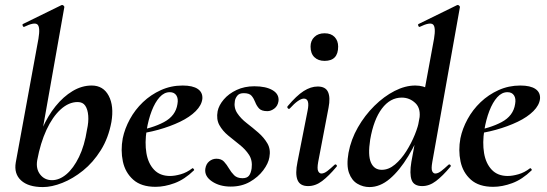

<svg xmlns="http://www.w3.org/2000/svg" viewBox="-20 -746 2218 779"><path d="M154 13Q95 13 65.5 -14Q36 -41 44 -87L136 -589Q144 -637 131.5 -647Q119 -657 78 -637Q74 -636 72 -642Q70 -648 74 -649L229 -725Q234 -727 238 -723Q242 -719 241 -717L131 -96Q125 -61 143 -38Q161 -15 191 -15Q221 -15 249.5 -39Q278 -63 300.5 -109Q323 -155 333 -220Q340 -251 338 -276.5Q336 -302 326 -317Q316 -332 295 -332Q259 -332 226 -302Q193 -272 168.5 -219Q144 -166 131 -96L120 -116Q129 -173 151.5 -224.5Q174 -276 205.5 -315Q237 -354 274.5 -376.5Q312 -399 352 -399Q399 -399 421 -357.5Q443 -316 432 -251Q420 -186 389 -136.5Q358 -87 317 -54Q276 -21 233 -4Q190 13 154 13Z M611 12Q553 12 520.5 -17Q488 -46 478.5 -91Q469 -136 478 -185Q486 -224 507 -262.5Q528 -301 560 -331.5Q592 -362 633 -380.5Q674 -399 721 -399Q762 -399 782.5 -385Q803 -371 801 -345Q798 -319 774 -295Q750 -271 710.5 -252Q671 -233 622.5 -219.5Q574 -206 524 -201L526 -214Q597 -225 645 -250.5Q693 -276 700 -324Q704 -346 695.5 -359Q687 -372 669 -372Q646 -372 627.5 -351.5Q609 -331 595.5 -296Q582 -261 575 -218Q567 -167 574 -125Q581 -83 605 -57.5Q629 -32 670 -32Q689 -32 713.5 -39Q738 -46 760 -63Q762 -65 765.5 -61Q769 -57 767 -55Q729 -18 688.5 -3Q648 12 611 12Z M916 11Q871 11 840 -10Q809 -31 813 -61Q816 -81 829 -91.5Q842 -102 858 -102Q878 -102 889 -90Q900 -78 909 -62.5Q918 -47 930 -35Q942 -23 964 -23Q982 -23 990 -33Q998 -43 1001 -63Q1005 -95 990.5 -117.5Q976 -140 952.5 -158.5Q929 -177 906 -196Q883 -215 870 -238.5Q857 -262 863 -295Q868 -319 888 -342.5Q908 -366 940 -381Q972 -396 1012 -396Q1059 -396 1086 -380Q1113 -364 1110 -336Q1107 -316 1093 -305.5Q1079 -295 1065 -295Q1041 -295 1031 -306Q1021 -317 1015.5 -331.5Q1010 -346 1001 -357Q992 -368 969 -368Q951 -368 943 -358Q935 -348 933 -337Q928 -309 942.5 -287Q957 -265 981 -246.5Q1005 -228 1028 -208Q1051 -188 1065 -164Q1079 -140 1073 -108Q1069 -83 1048 -55Q1027 -27 993.5 -8Q960 11 916 11Z M1230 9Q1197 9 1187 -16Q1177 -41 1187 -89L1228 -297Q1238 -346 1213 -346Q1203 -346 1188.5 -336Q1174 -326 1156 -306Q1152 -302 1148 -306.5Q1144 -311 1147 -315Q1183 -358 1212 -376.5Q1241 -395 1269 -395Q1301 -395 1311 -372.5Q1321 -350 1313 -309L1271 -89Q1266 -61 1271 -51.5Q1276 -42 1284 -42Q1295 -42 1308 -52Q1321 -62 1337 -77Q1341 -81 1345 -77Q1349 -73 1345 -69Q1314 -32 1287 -11.5Q1260 9 1230 9ZM1297 -499Q1271 -499 1255.5 -514Q1240 -529 1240 -557Q1240 -581 1255.5 -596Q1271 -611 1297 -611Q1323 -611 1337.5 -596Q1352 -581 1352 -557Q1352 -499 1297 -499Z M1479 13Q1453 13 1430 -0.5Q1407 -14 1396 -44.5Q1385 -75 1394 -126Q1404 -180 1432 -229Q1460 -278 1499 -316.5Q1538 -355 1581 -377Q1624 -399 1665 -399Q1698 -399 1723.5 -383Q1749 -367 1751 -332L1701 -246Q1672 -171 1636.5 -112.5Q1601 -54 1561.5 -20.5Q1522 13 1479 13ZM1529 -57Q1557 -57 1582.5 -78.5Q1608 -100 1628.5 -132.5Q1649 -165 1663 -199.5Q1677 -234 1681 -260Q1689 -305 1665.5 -327.5Q1642 -350 1610 -350Q1563 -350 1529.5 -305.5Q1496 -261 1482 -180Q1472 -116 1485 -86.5Q1498 -57 1529 -57ZM1693 9Q1659 9 1650 -16Q1641 -41 1649 -89L1741 -589Q1749 -637 1736.5 -647Q1724 -657 1683 -637Q1679 -636 1677 -642Q1675 -648 1679 -649L1834 -725Q1839 -727 1843 -723Q1847 -719 1846 -717L1734 -89Q1729 -61 1733.5 -51.5Q1738 -42 1746 -42Q1757 -42 1770 -52Q1783 -62 1799 -77Q1803 -81 1807 -77Q1811 -73 1807 -69Q1776 -32 1749 -11.5Q1722 9 1693 9Z M1981 12Q1923 12 1890.5 -17Q1858 -46 1848.5 -91Q1839 -136 1848 -185Q1856 -224 1877 -262.5Q1898 -301 1930 -331.5Q1962 -362 2003 -380.5Q2044 -399 2091 -399Q2132 -399 2152.5 -385Q2173 -371 2171 -345Q2168 -319 2144 -295Q2120 -271 2080.5 -252Q2041 -233 1992.5 -219.5Q1944 -206 1894 -201L1896 -214Q1967 -225 2015 -250.5Q2063 -276 2070 -324Q2074 -346 2065.5 -359Q2057 -372 2039 -372Q2016 -372 1997.5 -351.5Q1979 -331 1965.5 -296Q1952 -261 1945 -218Q1937 -167 1944 -125Q1951 -83 1975 -57.5Q1999 -32 2040 -32Q2059 -32 2083.5 -39Q2108 -46 2130 -63Q2132 -65 2135.5 -61Q2139 -57 2137 -55Q2099 -18 2058.5 -3Q2018 12 1981 12Z"/></svg>

Font: Cormorant Light
Style: Bold Italic
Weight: 700
Italic angle: -10°
Version: Version 4.000